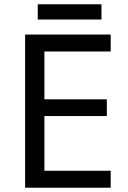

<svg xmlns="http://www.w3.org/2000/svg" viewBox="-20 -875 596 895"><path d="M453 -855H156V-784H453ZM496 0V-79H187V-334H478V-412H187V-635H496V-714H97V0Z"/></svg>

Font: Noto Sans Hebrew Droid
Style: Bold
Weight: 700
Designer: Monotype Design Team
Foundry: Monotype Imaging Inc.
Version: Version 1.100